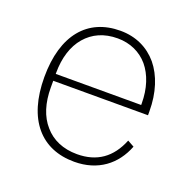

<svg xmlns="http://www.w3.org/2000/svg" viewBox="-100 -621 738 735"><g transform="rotate(20 268.5 -254.0)"><path d="M275 12C140 12 57 -81 57 -254C57 -426 138 -520 271 -520C334 -520 386 -495 423 -451C459 -407 480 -344 480 -268V-252H94V-225C94 -162 110 -111 142 -75C173 -39 218 -19 275 -19C356 -19 411 -58 442 -135L469 -120C438 -40 372 12 275 12ZM271 -489C215 -489 172 -469 141 -433C110 -397 94 -345 94 -284V-280H442V-286C442 -347 425 -398 395 -434C365 -469 322 -489 271 -489Z"/></g></svg>

Font: Plexus Sans ExtraLight
Style: Regular
Weight: 250
Version: Version 2.001;PS 002.001;hotconv 1.0.70;makeotf.lib2.5.58329